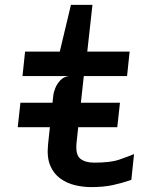

<svg xmlns="http://www.w3.org/2000/svg" viewBox="-20 -757 640 785"><path d="M52.5 -237 63.5 -337H470.5L459.5 -237ZM352 8Q320 8 287 0.2Q254 -7.5 226.8 -27Q199.5 -46.5 185.2 -80.5Q171 -114.5 176.5 -167L198 -368Q199 -378.5 205.8 -396Q212.5 -413.5 226.5 -428.5Q240.5 -443.5 262 -446L218.5 -524L222.5 -538L270 -737H358L332 -502.5L325.5 -472.5L293 -174Q288 -124 308.5 -108Q329 -92 364.5 -92Q431.5 -92 466.5 -104Q501.5 -116 528 -127L517 -21.5Q480.5 -9 442.2 -0.5Q404 8 352 8ZM72 -446 82.5 -546H510L499.5 -446Z"/></svg>

Font: Spline Sans Mono Medium
Style: Italic
Weight: 500
Italic angle: -4°
Monospace: yes
Designer: Eben Sorkin, Mirko Velimirovic
Foundry: Sorkin Type
Version: Version 1.004